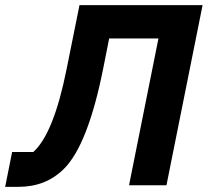

<svg xmlns="http://www.w3.org/2000/svg" viewBox="-50 -718 805 744"><path d="M-30 6 -3 -129H79Q158 -200 208 -450L258 -698H735L595 0H450L564 -569H373L350 -453Q291 -157 198 -64Q128 6 22 6Z"/></svg>

Font: Aneliza
Style: Bold Italic
Weight: 700
Italic angle: -11.31°
Designer: Mike Abbink, Paul van der Laan, Pieter van Rosmalen
Foundry: Bold Monday
Version: Version 3.0